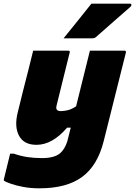

<svg xmlns="http://www.w3.org/2000/svg" viewBox="-64 -822 733 1042"><path d="M116 -547H306Q318 -547 314 -536Q296 -463 278.5 -393Q261 -323 243 -249Q235 -219 266 -219Q283 -219 304 -224Q325 -229 349 -245Q368 -322 386.5 -396Q405 -470 424 -547H611Q622 -547 619 -536Q588 -412 559 -296.5Q530 -181 499 -57Q466 76 382 138Q298 200 150 200Q102 200 62.5 192.5Q23 185 -4 175.5Q-31 166 -39 161Q-45 157 -43 151Q-35 115 -26 81.5Q-17 48 -9 12H11Q48 25 85 30.5Q122 36 164 36Q232 36 263 9Q287 -12 301 -54L320 -129H300Q220 -36 134 -36Q66 -36 39.5 -85Q13 -134 32 -211Q47 -272 61.5 -330.5Q76 -389 92 -450Q98 -474 104 -498.5Q110 -523 116 -547ZM432 -802H642Q648 -802 649 -796.5Q650 -791 645 -786Q596 -743 553.5 -706Q511 -669 457 -621Q450 -614 435 -614H281Q319 -661 356.5 -707.5Q394 -754 432 -802Z"/></svg>

Font: Recursive Sn Lnr St Blk
Style: Italic
Weight: 900
Italic angle: -15°
Version: Version 1.079;hotconv 1.0.112;makeotfexe 2.5.65598; ttfautoh